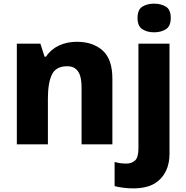

<svg xmlns="http://www.w3.org/2000/svg" viewBox="-20 -787 1017 1047"><path d="M730 -689C730 -659.2 738.8 -638.7 756.8 -627.4C774.4 -616.2 795.4 -610.8 820.3 -610.8C844.7 -610.8 866.2 -616.2 884.3 -627.4C902.3 -638.7 911.1 -659.2 911.1 -689C911.1 -719.7 902.3 -740.2 884.3 -751C866.2 -761.7 844.7 -767.1 820.3 -767.1C795.4 -767.1 774.4 -761.7 756.8 -751C738.8 -740.2 730 -719.7 730 -689ZM398.9 -559.1C327.1 -559.1 265.6 -531.2 231 -478H223.1L200.2 -548.8H71.8V0H241.2V-250C241.2 -306.6 248.5 -350.1 263.2 -380.4C277.8 -410.6 305.7 -425.8 346.2 -425.8C400.9 -425.8 424.8 -387.2 424.8 -311V0H592.8V-357.9C592.8 -428.7 575.2 -480 539.6 -511.7C503.9 -543.5 457 -559.1 398.9 -559.1ZM705.1 240.2C753.9 240.2 793 231.4 821.8 214.4C879.9 179.2 904.3 119.6 904.3 53.2V-548.8H734.9V22C734.9 55.2 728.5 77.1 716.3 88.4C703.6 99.6 688 105 669.9 105C644.5 105 627.9 102.5 605 96.2V228C617.7 231.4 633.8 234.4 652.8 236.8C671.9 239.3 689 240.2 705.1 240.2Z"/></svg>

Font: Noto Reveo Sans
Style: Regular
Weight: 800
Designer: Monotype Design Team
Foundry: Monotype Imaging Inc.
Version: Version 2.007